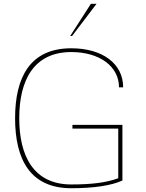

<svg xmlns="http://www.w3.org/2000/svg" viewBox="-20 -988 775 1018"><path d="M358 -10C158 -10 82 -161 82 -361C82 -561 158 -712 358 -712C508 -712 611 -636 611 -525H633C633 -650 524 -732 358 -732C140 -732 60 -579 60 -361C60 -143 140 10 358 10C476 10 571 -4 629 -31V-326H364V-306H607V-43C545 -20 468 -10 358 -10ZM492 -968H462L352 -797H362Z"/></svg>

Font: Perun Thin
Style: Regular
Weight: 100
Foundry: Copyright (c) Stefan Peev, Context Ltd, 2016
Version: Version 1.089